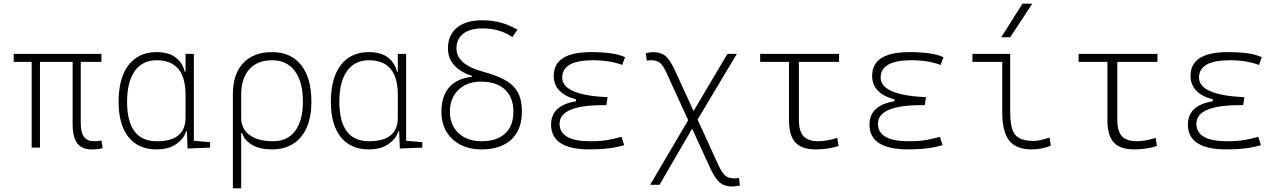

<svg xmlns="http://www.w3.org/2000/svg" viewBox="-20 -815 7071 1060"><path d="M154.8 0V-473.6H55.7V-517.6H540V-473.6H425.8V-136.7Q425.8 -83.5 443.8 -59.3Q461.9 -35.2 502 -35.2Q507.3 -35.2 516.6 -36.1Q525.9 -37.1 540 -39.1L546.9 2.9Q520 9.8 487.3 9.8Q431.2 9.8 406 -23.9Q380.9 -57.6 380.9 -131.8V-473.6H200.7V0Z M843.8 9.8Q744.1 9.8 689.5 -58.3Q634.8 -126.5 634.8 -253.9Q634.8 -384.3 689.7 -455.8Q744.6 -527.3 844.7 -527.3Q911.6 -527.3 950.2 -497.3Q988.8 -467.3 1000 -418.9H1004.4V-517.6H1050.3V-37.6L1139.6 -30.3V0L1015.6 4.9L1011.7 -89.8H1006.8Q997.6 -52.7 955.6 -21.5Q913.6 9.8 843.8 9.8ZM681.6 -253.9Q681.6 -35.2 845.7 -35.2Q1004.4 -35.2 1004.4 -166V-291Q1004.4 -482.4 844.7 -482.4Q766.6 -482.4 724.1 -422.9Q681.6 -363.3 681.6 -253.9Z M1265.6 224.6V-295.4Q1265.6 -406.2 1322.5 -466.8Q1379.4 -527.3 1482.4 -527.3Q1585.9 -527.3 1642.6 -455.8Q1699.2 -384.3 1699.2 -253.9Q1699.2 -128.4 1642.1 -59.3Q1585 9.8 1480.5 9.8Q1417 9.8 1374.3 -13.7Q1331.5 -37.1 1316.4 -80.1H1311.5V224.6ZM1482.4 -482.4Q1401.4 -482.4 1356.4 -432.4Q1311.5 -382.3 1311.5 -291V-166Q1311.5 -104 1357.9 -69.6Q1404.3 -35.2 1488.3 -35.2Q1566.9 -35.2 1609.6 -92.3Q1652.3 -149.4 1652.3 -253.9Q1652.3 -363.3 1607.9 -422.9Q1563.5 -482.4 1482.4 -482.4Z M2015.6 9.8Q1916 9.8 1861.3 -58.3Q1806.6 -126.5 1806.6 -253.9Q1806.6 -384.3 1861.6 -455.8Q1916.5 -527.3 2016.6 -527.3Q2083.5 -527.3 2122.1 -497.3Q2160.6 -467.3 2171.9 -418.9H2176.3V-517.6H2222.2V-37.6L2311.5 -30.3V0L2187.5 4.9L2183.6 -89.8H2178.7Q2169.4 -52.7 2127.4 -21.5Q2085.4 9.8 2015.6 9.8ZM1853.5 -253.9Q1853.5 -35.2 2017.6 -35.2Q2176.3 -35.2 2176.3 -166V-291Q2176.3 -482.4 2016.6 -482.4Q1938.5 -482.4 1896 -422.9Q1853.5 -363.3 1853.5 -253.9Z M2638.2 9.8Q2571.3 9.8 2521.5 -16.1Q2471.7 -42 2444.3 -88.9Q2417 -135.7 2417 -198.2Q2417 -285.6 2460.9 -334.2Q2504.9 -382.8 2585.9 -391.1V-395.5Q2453.1 -440.9 2453.1 -547.4Q2453.1 -621.6 2502.9 -662.4Q2552.7 -703.1 2643.6 -703.1Q2750 -703.1 2836.9 -650.9L2808.6 -610.4Q2738.8 -658.2 2643.6 -658.2Q2575.2 -658.2 2537.6 -629.2Q2500 -600.1 2500 -547.4Q2500 -459.5 2644.5 -419.9Q2712.9 -401.4 2761.5 -376.7Q2810.1 -352.1 2835.7 -310.5Q2861.3 -269 2861.3 -198.2Q2861.3 -99.1 2803 -44.7Q2744.6 9.8 2638.2 9.8ZM2639.2 -35.2Q2722.7 -35.2 2768.6 -77.9Q2814.5 -120.6 2814.5 -198.2Q2814.5 -277.3 2767.6 -320.8Q2720.7 -364.3 2634.8 -364.3Q2557.6 -364.3 2510.7 -318.8Q2463.9 -273.4 2463.9 -198.2Q2463.9 -124.5 2511.7 -79.8Q2559.6 -35.2 2639.2 -35.2Z M3235.4 9.8Q3022.5 9.8 3022.5 -127Q3022.5 -233.9 3160.2 -255.9V-266.1Q3037.1 -299.8 3037.1 -396.5Q3037.1 -527.3 3243.2 -527.3Q3373.5 -527.3 3430.7 -499L3415 -456.5Q3346.2 -482.4 3253.9 -482.4Q3084 -482.4 3084 -386.7Q3084 -290 3334.5 -278.3L3327.6 -234.4H3309.6Q3069.3 -234.4 3069.3 -131.8Q3069.3 -35.2 3239.3 -35.2Q3299.8 -35.2 3339.8 -43Q3379.9 -50.8 3411.1 -59.6L3425.8 -13.7Q3349.6 9.8 3235.4 9.8Z M3569.3 205.1 3779.3 -151.4 3659.7 -412.6Q3641.6 -453.1 3623.8 -467.8Q3606 -482.4 3575.7 -482.4Q3558.1 -482.4 3550.8 -480L3545.4 -521.5Q3573.2 -527.3 3585.4 -527.3Q3627.9 -527.3 3653.6 -506.1Q3679.2 -484.9 3705.6 -427.7L3809.1 -202.1L3996.1 -517.6H4047.9L3831.1 -154.8L3948.7 101.6Q3966.8 140.6 3985.1 155.3Q4003.4 169.9 4034.7 169.9Q4047.9 169.9 4059.6 167L4064.9 209Q4037.1 214.8 4024.9 214.8Q3980.5 214.8 3954.1 192.9Q3927.7 170.9 3900.4 111.8L3801.3 -104.5L3621.1 205.1Z M4484.4 9.8Q4406.2 9.8 4371.1 -28.6Q4335.9 -66.9 4335.9 -152.3V-473.6H4176.8V-517.6H4612.3V-473.6H4390.6V-152.3Q4390.6 -90.8 4416.3 -63Q4441.9 -35.2 4499 -35.2Q4539.6 -35.2 4602.5 -53.7L4609.4 -8.8Q4548.8 9.8 4484.4 9.8Z M4993.2 9.8Q4780.3 9.8 4780.3 -127Q4780.3 -233.9 4918 -255.9V-266.1Q4794.9 -299.8 4794.9 -396.5Q4794.9 -527.3 5001 -527.3Q5131.3 -527.3 5188.5 -499L5172.9 -456.5Q5104 -482.4 5011.7 -482.4Q4841.8 -482.4 4841.8 -386.7Q4841.8 -290 5092.3 -278.3L5085.4 -234.4H5067.4Q4827.1 -234.4 4827.1 -131.8Q4827.1 -35.2 4997.1 -35.2Q5057.6 -35.2 5097.7 -43Q5137.7 -50.8 5168.9 -59.6L5183.6 -13.7Q5107.4 9.8 4993.2 9.8Z M5675.8 9.8Q5589.8 9.8 5551.5 -39.1Q5513.2 -87.9 5513.2 -195.3V-473.6H5348.6V-517.6H5557.1V-200.2Q5557.1 -143.1 5566.7 -107.2Q5576.2 -71.3 5604 -54.2Q5631.8 -37.1 5685.5 -37.1Q5720.7 -37.1 5774.4 -55.7L5781.2 -10.7Q5730.5 9.8 5675.8 9.8ZM5507.8 -609.4 5625 -794.9H5679.2L5557.1 -609.4Z M6242.2 9.8Q6164.1 9.8 6128.9 -28.6Q6093.8 -66.9 6093.8 -152.3V-473.6H5934.6V-517.6H6370.1V-473.6H6148.4V-152.3Q6148.4 -90.8 6174.1 -63Q6199.7 -35.2 6256.8 -35.2Q6297.4 -35.2 6360.4 -53.7L6367.2 -8.8Q6306.6 9.8 6242.2 9.8Z M6751 9.8Q6538.1 9.8 6538.1 -127Q6538.1 -233.9 6675.8 -255.9V-266.1Q6552.7 -299.8 6552.7 -396.5Q6552.7 -527.3 6758.8 -527.3Q6889.2 -527.3 6946.3 -499L6930.7 -456.5Q6861.8 -482.4 6769.5 -482.4Q6599.6 -482.4 6599.6 -386.7Q6599.6 -290 6850.1 -278.3L6843.3 -234.4H6825.2Q6585 -234.4 6585 -131.8Q6585 -35.2 6754.9 -35.2Q6815.4 -35.2 6855.5 -43Q6895.5 -50.8 6926.8 -59.6L6941.4 -13.7Q6865.2 9.8 6751 9.8Z"/></svg>

Font: Caskaydia Cove ExtraLight
Style: Regular
Weight: 200
Monospace: yes
Designer: Aaron Bell
Foundry: Saja Typeworks
Version: Version 4.300; ttfautohint (v1.8.3)